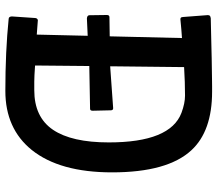

<svg xmlns="http://www.w3.org/2000/svg" viewBox="-67 -725 801 707"><g transform="rotate(90 333.5 -371.5)"><path d="M120.1 -641.1Q90.3 -639.2 51.3 -635.3Q45.9 -635.3 44.4 -637.7Q43 -640.1 42.5 -646L35.6 -736.8Q36.1 -742.7 38.8 -744.4Q41.5 -746.1 47.4 -747.1Q95.7 -748 131.6 -749Q167.5 -750 194.1 -750.5Q220.7 -751 239.5 -751.2Q258.3 -751.5 272.2 -751.7Q286.1 -752 296.9 -752H317.4Q462.9 -752 533.2 -675.8Q614.7 -587.9 614.7 -383.8Q614.7 -190.9 532.2 -87.9Q453.6 9.3 314.9 9.3Q169.4 9.3 49.3 -2.9Q41 -3.4 40.5 -14.6L46.4 -101.1Q47.4 -108.9 54.2 -110.4L107.4 -106.4L111.8 -293.9L47.9 -291Q36.1 -292 36.1 -300.3L35.2 -364.3Q35.2 -374 43 -374L113.8 -375ZM221.2 -100.1Q262.2 -97.2 280.8 -97.2H312Q411.1 -97.2 457.8 -166Q504.4 -234.9 504.4 -371.6Q504.4 -598.1 395.5 -639.2Q360.4 -652.3 332 -652.3Q283.2 -652.3 227.1 -648.9L224.1 -377H229L378.4 -387.7Q386.2 -387.7 386.2 -378.9L387.7 -313.5V-312Q387.7 -303.2 381.3 -302.7L223.1 -299.8Z"/></g></svg>

Font: Wellfleet
Style: Regular
Weight: 400
Designer: Riccardo De Franceschi
Foundry: Riccardo De Franceschi
Version: Version 1.002